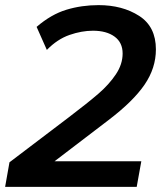

<svg xmlns="http://www.w3.org/2000/svg" viewBox="-20 -730 637 750"><path d="M193 -100H532L514 0H0L17 -96L249 -272Q324 -329 365 -364.5Q406 -400 432.5 -439.5Q459 -479 459 -521Q459 -564 427.5 -587Q396 -610 343 -610Q299 -610 251.5 -593.5Q204 -577 163 -535L123 -625Q180 -674 239.5 -692Q299 -710 365 -710Q458 -710 523.5 -668Q589 -626 589 -537Q589 -464 544.5 -399Q500 -334 404 -261Z"/></svg>

Font: KoHo
Style: Bold Italic
Weight: 700
Italic angle: -10°
Version: Version 1.000; ttfautohint (v1.6)